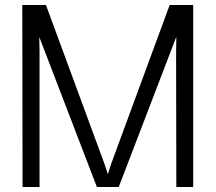

<svg xmlns="http://www.w3.org/2000/svg" viewBox="-20 -753 868 773"><path d="M69.8 -732.9H165L399.9 -95.2L414.1 -51.8L428.2 -95.2L663.1 -732.9H757.8V0H689.9L689 -542L689.9 -605L458 0H370.1L138.2 -604L139.2 -542V0H70.8Z"/></svg>

Font: Kreadon
Style: Regular
Weight: 400
Designer: kohakuno
Foundry: StudioGnu
Version: Version 1.000;Glyphs 3.1.2 (3151)